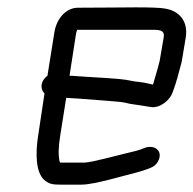

<svg xmlns="http://www.w3.org/2000/svg" viewBox="-20 -503 526 522"><path d="M425 -401 414 -337C413 -332 407 -310 396 -273C391 -274 387 -275 383 -276C368 -280 351 -280 333 -284C310 -290 223 -293 174 -297H169L187 -413C188 -417 189 -420 190 -422H397C419 -422 428 -418 425 -401ZM128 -416 109 -297C92 -285 87 -263 101 -249L84 -136C76 -87 77 -35 100 -14C114 -2 124 -1 146 -1H201C221 -1 254 -8 298 -20C326 -28 362 -35 390 -47C398 -50 404 -55 409 -63C426 -93 399 -112 371 -100C360 -95 344 -91 322 -86C309 -83 227 -61 211 -61H144C143 -62 142 -63 142 -64C138 -82 139 -106 144 -136L160 -237L192 -235C228 -232 308 -227 319 -224C327 -222 336 -220 345 -219L365 -216C370 -215 378 -214 390 -212C415 -208 442 -231 449 -251C460 -280 466 -305 474 -335L485 -401C492 -445 468 -474 427 -480C414 -482 388 -483 349 -483C312 -483 259 -482 192 -482C159 -482 134 -452 128 -416Z"/></svg>

Font: Squarish
Style: It
Weight: 400
Foundry: Cannot Into Space Fonts
Version: Version 0.272